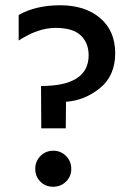

<svg xmlns="http://www.w3.org/2000/svg" viewBox="-20 -702 494 730"><path d="M231 -109Q251 -89 251 -60Q251 -31 231 -11.5Q211 8 182 8Q153 8 133.5 -11.5Q114 -31 114 -60Q114 -89 134 -109Q154 -129 182.5 -129Q211 -129 231 -109ZM317 -492Q317 -539 287 -567.5Q257 -596 191 -596Q125 -596 51 -548V-645Q116 -682 209.5 -682Q303 -682 360.5 -633.5Q418 -585 418 -499.5Q418 -414 360 -367Q302 -320 231 -315L230 -214H137L136 -375Q317 -375 317 -492Z"/></svg>

Font: Hind Guntur Medium
Style: Regular
Weight: 500
Designer: Manushi Parikh, Hitesh Malaviya
Foundry: Indian Type Foundry
Version: Version 1.000;PS 1.0;hotconv 1.0.86;makeotf.lib2.5.63406; tt